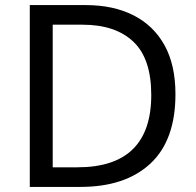

<svg xmlns="http://www.w3.org/2000/svg" viewBox="-20 -734 770 754"><path d="M669 -364Q669 -183 570.5 -91.5Q472 0 296 0H97V-714H317Q425 -714 504 -674Q583 -634 626 -556.5Q669 -479 669 -364ZM574 -361Q574 -504 503.5 -570.5Q433 -637 304 -637H187V-77H284Q574 -77 574 -361Z"/></svg>

Font: Noto Sans Symbols 2
Style: Regular
Weight: 400
Designer: Monotype Design Team
Foundry: Monotype Imaging Inc.
Version: Version 2.008; ttfautohint (v1.8.4.7-5d5b)